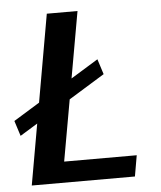

<svg xmlns="http://www.w3.org/2000/svg" viewBox="-64 -719 640 763"><g transform="rotate(-5 256.0 -337.5)"><path d="M5 -200.5 75 -243.5 32 0H443.5L458 -83.5H168.5L212 -328L355 -416L335.5 -477L226.5 -410L273.5 -675H151L89.5 -325.5L-14.5 -261.5Z"/></g></svg>

Font: Anybody Thin Medium
Style: Italic
Weight: 500
Italic angle: -10°
Version: Version 1.113;gftools[0.9.25]